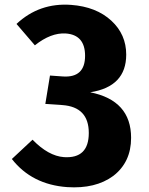

<svg xmlns="http://www.w3.org/2000/svg" viewBox="-20 -789 639 826"><path d="M31 -105 120 -188Q188 -118 255 -113Q362 -106 362 -217Q362 -329 248 -337L175 -342L195 -464L251 -460Q346 -454 346 -549Q346 -639 263 -645Q199 -649 130 -594L51 -686Q149 -778 286 -768Q394 -760 459 -700Q523 -641 523 -554Q523 -416 368 -392Q544 -357 544 -196Q544 -91 467 -32Q391 24 269 16Q117 5 31 -105Z"/></svg>

Font: Xiangcui Wave Sans Xiangcui Wave Sans
Style: Regular
Weight: 800
Width: 3
Version: Version 0.920;March 28, 2024;FontCreator 14.0.0.2814 64-bit